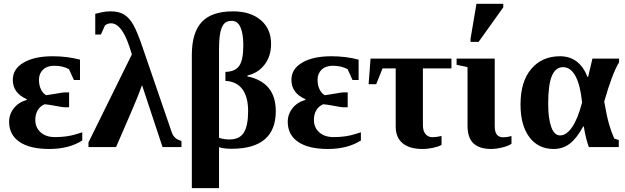

<svg xmlns="http://www.w3.org/2000/svg" viewBox="-20 -763 3242 996"><path d="M406.7 -34.2Q337.4 9.8 235.8 9.8Q135.3 9.8 81.3 -26.9Q27.3 -63.5 27.3 -130.9Q27.3 -170.4 51.8 -201.4Q76.2 -232.4 119.1 -245.1V-248.5Q46.4 -279.8 46.4 -349.1Q46.4 -405.3 102.3 -438.2Q158.2 -471.2 253.9 -471.2Q328.6 -471.2 395 -453.6V-348.1H363.3L337.9 -404.3Q305.2 -421.9 261.2 -421.9Q224.6 -421.9 203.4 -401.9Q182.1 -381.8 182.1 -349.1Q182.1 -320.8 192.4 -299.6Q202.6 -278.3 219.7 -269L272 -277.3Q307.6 -283.7 313.5 -283.7H338.4V-206.5H313.5Q306.6 -206.5 270.5 -213.4Q228 -221.2 211.4 -222.2Q187.5 -211.9 175.3 -190.7Q163.1 -169.4 163.1 -140.6Q163.1 -101.6 190.7 -76.7Q218.3 -51.8 265.1 -51.8Q330.1 -51.8 378.4 -67.9L406.7 -76.7Z M439 0V-24.4L664.1 -481L650.9 -522Q610.8 -642.1 555.7 -642.1Q538.6 -642.1 524.4 -630.9L503.4 -584H474.1V-691.4Q484.9 -693.8 493.9 -696Q502.9 -698.2 512 -700.2Q521 -702.1 531 -703.1Q541 -704.1 554.7 -704.1Q595.7 -704.1 622.6 -688.2Q649.4 -672.4 670.4 -636.5Q691.4 -600.6 719.7 -517.1L871.1 -76.2Q882.3 -42 921.4 -31.7V0H823.2L716.8 -321.3Q708.5 -298.8 692.9 -258.5Q677.2 -218.3 582 0Z M1116.2 212.9H975.1V-477.5Q975.1 -593.3 1026.4 -648.7Q1077.6 -704.1 1189 -704.1Q1279.3 -704.1 1332.8 -658.7Q1386.2 -613.3 1386.2 -535.2Q1386.2 -471.2 1352.1 -427.2Q1317.9 -383.3 1263.7 -371.6V-366.7Q1410.6 -335.9 1410.6 -186.5Q1410.6 8.8 1181.2 8.8Q1140.1 8.8 1116.2 0.5ZM1242.2 -528.8Q1242.2 -587.9 1227.5 -621.3Q1212.9 -654.8 1182.6 -654.8Q1155.8 -654.8 1142.6 -640.1Q1129.4 -625.5 1122.8 -594Q1116.2 -562.5 1116.2 -504.4V-48.3Q1139.2 -39.6 1170.9 -39.6Q1222.2 -39.6 1244.6 -74.7Q1267.1 -109.9 1267.1 -186.5Q1267.1 -261.2 1236.8 -301Q1206.5 -340.8 1149.4 -343.3V-390.1Q1199.2 -391.1 1220.7 -421.1Q1242.2 -451.2 1242.2 -528.8Z M1852.1 -34.2Q1782.7 9.8 1681.2 9.8Q1580.6 9.8 1526.6 -26.9Q1472.7 -63.5 1472.7 -130.9Q1472.7 -170.4 1497.1 -201.4Q1521.5 -232.4 1564.5 -245.1V-248.5Q1491.7 -279.8 1491.7 -349.1Q1491.7 -405.3 1547.6 -438.2Q1603.5 -471.2 1699.2 -471.2Q1773.9 -471.2 1840.3 -453.6V-348.1H1808.6L1783.2 -404.3Q1750.5 -421.9 1706.5 -421.9Q1669.9 -421.9 1648.7 -401.9Q1627.4 -381.8 1627.4 -349.1Q1627.4 -320.8 1637.7 -299.6Q1647.9 -278.3 1665 -269L1717.3 -277.3Q1752.9 -283.7 1758.8 -283.7H1783.7V-206.5H1758.8Q1752 -206.5 1715.8 -213.4Q1673.3 -221.2 1656.7 -222.2Q1632.8 -211.9 1620.6 -190.7Q1608.4 -169.4 1608.4 -140.6Q1608.4 -101.6 1636 -76.7Q1663.6 -51.8 1710.4 -51.8Q1775.4 -51.8 1823.7 -67.9L1852.1 -76.7Z M1964.4 -408.2 1931.6 -326.2H1892.1L1902.3 -459H2321.8V-408.2H2173.8V-114.7Q2173.8 -83 2187.7 -67.1Q2201.7 -51.3 2223.1 -51.3Q2244.1 -51.3 2270.5 -57.6V-11.2Q2254.9 -2.4 2227.1 3.7Q2199.2 9.8 2170.4 9.8Q2104.5 9.8 2068.6 -20Q2032.7 -49.8 2032.7 -106V-408.2Z M2528.3 9.8Q2467.3 9.8 2436.3 -19Q2405.3 -47.9 2405.3 -110.8V-415L2348.6 -426.8V-459H2546.4V-110.4Q2546.4 -77.1 2557.9 -64Q2569.3 -50.8 2589.8 -50.8Q2609.9 -50.8 2633.3 -57.1V-17.1Q2617.7 -5.9 2585.4 2Q2553.2 9.8 2528.3 9.8ZM2420.9 -545.9V-562L2451.7 -743.2H2590.8V-725.1L2462.9 -545.9Z M2852.5 9.8Q2772 9.8 2726.1 -51.5Q2680.2 -112.8 2680.2 -221.2Q2680.2 -339.4 2735.8 -405.3Q2791.5 -471.2 2884.8 -471.2Q2985.4 -471.2 3027.8 -363.8H3030.8L3053.2 -459H3191.4V-439.5Q3156.2 -382.8 3114.3 -235.8Q3127.4 -161.6 3138.9 -120.8Q3150.4 -80.1 3166.5 -43.9L3189.9 -36.6V0H3034.7Q3019.5 -40 3008.3 -106.9H3005.4Q2970.7 -43.9 2934.8 -17.1Q2898.9 9.8 2852.5 9.8ZM2900.9 -414.6Q2861.3 -414.6 2842.5 -368.4Q2823.7 -322.3 2823.7 -224.6Q2823.7 -147.9 2839.6 -104.2Q2855.5 -60.5 2885.3 -60.5Q2918.5 -60.5 2948 -103.5Q2977.5 -146.5 2999.5 -231.4Q2990.7 -320.8 2965.6 -367.7Q2940.4 -414.6 2900.9 -414.6Z"/></svg>

Font: Tinos
Style: Bold
Weight: 700
Designer: Steve Matteson
Foundry: Monotype Imaging Inc.
Version: Version 1.23